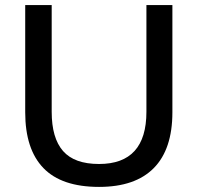

<svg xmlns="http://www.w3.org/2000/svg" viewBox="-20 -725 775 754"><path d="M369 9Q222 9 150.5 -65Q79 -139 79 -284V-705H183V-286Q183 -183 227.5 -132Q272 -81 369 -81Q555 -81 555 -286V-705H657V-284Q657 -139 584 -65Q511 9 369 9Z"/></svg>

Font: Mulish SemiBold
Style: Regular
Weight: 600
Designer: Vernon Adams
Foundry: Vernon Adams
Version: Version 3.603; ttfautohint (v1.8.3)